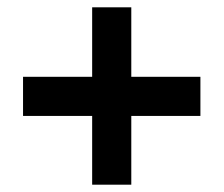

<svg xmlns="http://www.w3.org/2000/svg" viewBox="-20 -616 612 525"><path d="M232 -299H43V-406H232V-596H339V-406H528V-299H339V-111H232Z"/></svg>

Font: Noto Sans Sinhala
Style: Regular
Weight: 400
Designer: Jelle Bosma - Monotype Design Team
Foundry: Monotype Imaging Inc.
Version: Version 2.006